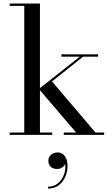

<svg xmlns="http://www.w3.org/2000/svg" viewBox="-20 -770 639 1096"><path d="M256 147.3Q256 127.3 271.4 113.7Q286.8 100.1 309.6 100.1Q333.2 100.1 349.4 120.1Q365.6 140.1 365.6 178.1Q365.6 209.3 352.8 238.9Q340 268.5 315.2 287.5Q290.4 306.5 254.4 306.5V295.7Q286.8 295.7 310 276.9Q333.2 258.1 344.6 228.3Q356 198.5 352.4 165.3Q348.4 176.1 336 185.3Q323.6 194.5 306.4 194.5Q280.8 194.5 268.4 180.7Q256 166.9 256 147.3ZM35 -13.5H118.5V-736.5H35V-750H208V-267L435.5 -446.5H330.5V-460H540V-446.5H454L277 -305L525 -13.5H574.5V0H344V-13.5H414.5L208 -255V-13.5H278.5V0H35Z"/></svg>

Font: Bodoni Moda 16pt
Style: Regular
Weight: 400
Version: Version 2.3